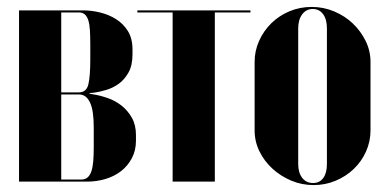

<svg xmlns="http://www.w3.org/2000/svg" viewBox="-20 -525 1121 555"><path d="M363 -382Q363 -414 349.5 -435.5Q336 -457 315 -470Q294 -483 269 -489Q244 -495 221 -495H35V0H232Q259 0 284.5 -7.5Q310 -15 329.5 -30Q349 -45 361 -67.5Q373 -90 373 -118V-135Q373 -164 361 -185Q349 -206 331 -220Q313 -234 291.5 -241.5Q270 -249 251 -252L239 -254V-256L251 -257Q267 -259 287 -265Q307 -271 323.5 -283Q340 -295 351.5 -315.5Q363 -336 363 -368ZM251 -100Q251 -76 249.5 -58.5Q248 -41 244 -29.5Q240 -18 233 -12Q226 -6 215 -6H157V-252H208Q219 -252 227 -246Q235 -240 240.5 -228Q246 -216 248.5 -198Q251 -180 251 -156ZM157 -258V-489H208Q219 -489 225.5 -483Q232 -477 235.5 -465.5Q239 -454 240 -436.5Q241 -419 241 -395V-353Q241 -305 235.5 -281.5Q230 -258 208 -258Z M704 -495H377V-489H479V0H601V-489H704Z M881 -505Q915 -505 946 -492Q977 -479 1000 -457Q1023 -435 1037 -406.5Q1051 -378 1051 -346V-148Q1051 -116 1038 -87Q1025 -58 1002.5 -36.5Q980 -15 950 -2.5Q920 10 887 10Q852 10 821.5 -3Q791 -16 767.5 -37.5Q744 -59 730 -87.5Q716 -116 716 -148V-346Q716 -378 729 -407Q742 -436 764.5 -458Q787 -480 817 -492.5Q847 -505 881 -505ZM884 -499Q865 -499 853.5 -483.5Q842 -468 842 -443V-51Q842 -26 853.5 -11Q865 4 885 4Q904 4 914.5 -10.5Q925 -25 925 -51V-443Q925 -469 914 -484Q903 -499 884 -499Z"/></svg>

Font: Moniqa Black
Style: Regular
Weight: 900
Designer: Rajesh Rajput
Foundry: Rajesh Rajput
Version: Version 1.000